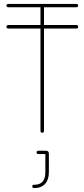

<svg xmlns="http://www.w3.org/2000/svg" viewBox="-20 -679 432 982"><path d="M187 -651Q187 -654 189.5 -656.5Q192 -659 196 -659Q200 -659 202.5 -656.5Q205 -654 205 -651V-9Q205 -5 202.5 -2.5Q200 0 196 0Q192 0 189.5 -2.5Q187 -5 187 -9ZM371 -659Q375 -659 377.5 -656.5Q380 -654 380 -651Q380 -647 377.5 -644.5Q375 -642 371 -642H22Q18 -642 15.5 -644.5Q13 -647 13 -651Q13 -654 15.5 -656.5Q18 -659 22 -659ZM371 -551Q375 -551 377.5 -548.5Q380 -546 380 -542Q380 -538 377.5 -535.5Q375 -533 371 -533H22Q18 -533 15.5 -535.5Q13 -538 13 -542Q13 -546 15.5 -548.5Q18 -551 22 -551ZM154 283Q150 283 147.5 280.5Q145 278 145 274Q145 270 147.5 268Q150 266 154 266Q184 266 198 250Q212 234 212 201V109H176Q172 109 169.5 106.5Q167 104 167 100Q167 97 169.5 94.5Q172 92 176 92H215Q230 92 230 107V201Q230 240 210.5 261.5Q191 283 154 283Z"/></svg>

Font: Libertine-Super Thin
Style: Regular
Weight: 100
Designer: Bastien Sozeau
Foundry: NBR — Bastien Sozeau
Version: Version 2.003;gftools[0.9.33]